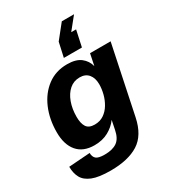

<svg xmlns="http://www.w3.org/2000/svg" viewBox="-229 -915 1074 1196"><g transform="rotate(-30 308.0 -317.0)"><path d="M209 162Q124 162 78 143.5Q32 125 14 91.5Q-4 58 -4 12L149 1Q149 28 164.5 42.5Q180 57 226 57Q283 57 315 34.5Q347 12 358 -45L371 -109Q344 -72 301 -48.5Q258 -25 201 -25Q120 -25 78 -74.5Q36 -124 36 -212Q36 -306 68.5 -382Q101 -458 161 -503Q221 -548 303 -548Q366 -548 400 -521.5Q434 -495 445 -453L462 -536H610L508 -48Q484 68 409.5 115Q335 162 209 162ZM266 -136Q304 -136 332 -155Q360 -174 378.5 -205Q397 -236 406 -271.5Q415 -307 415 -340Q415 -385 393 -411.5Q371 -438 330 -438Q287 -438 256 -411Q225 -384 208 -337.5Q191 -291 191 -234Q191 -187 207.5 -161.5Q224 -136 266 -136ZM306 -592 329 -696 409 -796H497L426 -708H461L436 -592Z"/></g></svg>

Font: Geist
Style: Bold Italic
Weight: 700
Italic angle: -12°
Designer: Basement.studio, Andrés Briganti, Mateo Zaragoza
Foundry: Basement.studio, Vercel, Andrés Briganti, Guido Ferreyra, Mateo Zaragoza
Version: Version 1.500; ttfautohint (v1.8.4.7-5d5b)